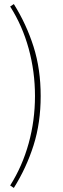

<svg xmlns="http://www.w3.org/2000/svg" viewBox="-20 -750 310 944"><path d="M48 174 30 162Q90 67 121 -45.5Q152 -158 152 -278Q152 -398 121 -511Q90 -624 30 -718L48 -730Q110 -631 145 -520.5Q180 -410 180 -278Q180 -146 145 -35.5Q110 75 48 174Z"/></svg>

Font: Assistant ExtraLight
Style: Regular
Weight: 200
Designer: Hebrew By Ben Nathan, Latin by Paul Hunt
Version: Version 3.000